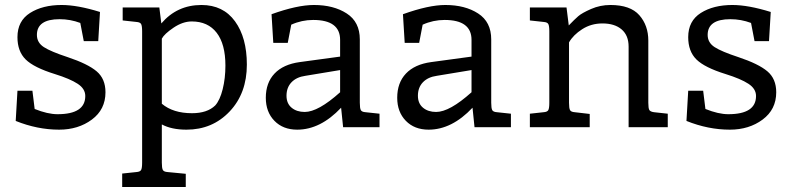

<svg xmlns="http://www.w3.org/2000/svg" viewBox="-20 -510 3170 770"><path d="M227 -490Q291 -490 381 -462L374 -345H316L302 -418Q262 -433 219 -433Q128 -433 128 -370Q128 -339 156 -321Q184 -303 251 -281Q332 -254 367.5 -224Q403 -194 403 -140Q403 -71 348.5 -30.5Q294 10 217 10Q130 10 43 -25L50 -146H110L119 -73Q171 -52 211 -52Q322 -52 322 -125Q322 -154 291.5 -174Q261 -194 200 -213Q116 -239 83 -271.5Q50 -304 50 -361Q50 -426 100.5 -458Q151 -490 227 -490Z M629 -355V-94Q674 -56 750 -56Q811 -56 843 -87Q862 -108 873 -152Q884 -196 884 -247Q884 -333 849 -378.5Q814 -424 749 -424Q713 -424 676 -399Q639 -374 629 -355ZM550 142V-384Q550 -406 546 -413.5Q542 -421 527 -422L472 -428V-480H619L627 -416Q690 -490 788 -490Q875 -490 922.5 -424.5Q970 -359 970 -251Q970 -136 901 -63Q832 10 728 10Q668 10 629 -11V142Q629 164 633 171.5Q637 179 652 180L725 187V240H470V186L527 180Q542 179 546 171.5Q550 164 550 142Z M1423 -352V-98Q1423 -76 1427 -68.5Q1431 -61 1446 -60L1502 -54V0H1356L1348 -78Q1265 10 1172 10Q1115 10 1080.5 -25.5Q1046 -61 1046 -118Q1046 -178 1081 -215Q1116 -252 1182 -261L1344 -283V-350Q1344 -430 1236 -430Q1190 -430 1148 -411L1134 -338H1076L1069 -453Q1172 -490 1239 -490Q1318 -490 1370.5 -456Q1423 -422 1423 -352ZM1344 -229 1205 -206Q1169 -201 1149 -180Q1129 -159 1129 -126Q1129 -95 1149.5 -78Q1170 -61 1202 -61Q1256 -61 1344 -140Z M1950 -352V-98Q1950 -76 1954 -68.5Q1958 -61 1973 -60L2029 -54V0H1883L1875 -78Q1792 10 1699 10Q1642 10 1607.5 -25.5Q1573 -61 1573 -118Q1573 -178 1608 -215Q1643 -252 1709 -261L1871 -283V-350Q1871 -430 1763 -430Q1717 -430 1675 -411L1661 -338H1603L1596 -453Q1699 -490 1766 -490Q1845 -490 1897.5 -456Q1950 -422 1950 -352ZM1871 -229 1732 -206Q1696 -201 1676 -180Q1656 -159 1656 -126Q1656 -95 1676.5 -78Q1697 -61 1729 -61Q1783 -61 1871 -140Z M2658 0H2501V-323Q2501 -368 2473 -392Q2445 -416 2396 -416Q2351 -416 2315 -393Q2279 -370 2262 -340V-98Q2262 -76 2266 -68.5Q2270 -61 2285 -60L2345 -53V0H2105V-54L2160 -60Q2175 -61 2179 -68.5Q2183 -76 2183 -98V-384Q2183 -406 2179 -413.5Q2175 -421 2160 -422L2105 -428V-480H2252L2261 -408Q2284 -432 2299 -445Q2314 -458 2350.5 -474Q2387 -490 2428 -490Q2508 -490 2544 -449Q2580 -408 2580 -347V-98Q2580 -76 2584 -69Q2588 -62 2603 -60L2658 -54Z M2917 -490Q2981 -490 3071 -462L3064 -345H3006L2992 -418Q2952 -433 2909 -433Q2818 -433 2818 -370Q2818 -339 2846 -321Q2874 -303 2941 -281Q3022 -254 3057.5 -224Q3093 -194 3093 -140Q3093 -71 3038.5 -30.5Q2984 10 2907 10Q2820 10 2733 -25L2740 -146H2800L2809 -73Q2861 -52 2901 -52Q3012 -52 3012 -125Q3012 -154 2981.5 -174Q2951 -194 2890 -213Q2806 -239 2773 -271.5Q2740 -304 2740 -361Q2740 -426 2790.5 -458Q2841 -490 2917 -490Z"/></svg>

Font: Enriqueta
Style: Regular
Weight: 400
Designer: Viviana Monsalve, Gustavo Ibarra
Foundry: Viviana Monsalve, Gustavo Ibarra
Version: Version 1.002